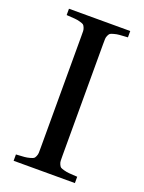

<svg xmlns="http://www.w3.org/2000/svg" viewBox="-133 -756 616 821"><g transform="rotate(20 174.5 -346.0)"><path d="M35.2 0V-28.8Q60.5 -30.3 72.8 -31.2Q85 -32.2 97.2 -35.6Q109.4 -39.1 113.3 -41.7Q117.2 -44.4 120.8 -52.7Q124.5 -61 124.8 -68.6Q125 -76.2 125 -92.8V-599.1Q125 -615.7 124.8 -623.3Q124.5 -630.9 120.8 -639.2Q117.2 -647.5 113.3 -650.1Q109.4 -652.8 97.2 -656.2Q85 -659.7 72.8 -660.6Q60.5 -661.6 35.2 -663.1V-691.9H314V-663.1Q288.6 -661.6 276.6 -660.6Q264.6 -659.7 252.2 -656.2Q239.7 -652.8 236.1 -650.1Q232.4 -647.5 228.5 -639.2Q224.6 -630.9 224.4 -623Q224.1 -615.2 224.1 -599.1V-92.8Q224.1 -76.7 224.4 -68.8Q224.6 -61 228.5 -52.7Q232.4 -44.4 236.1 -41.7Q239.7 -39.1 252.2 -35.6Q264.6 -32.2 276.6 -31.2Q288.6 -30.3 314 -28.8V0Z"/></g></svg>

Font: Heuristica
Style: Regular
Weight: 400
Version: Version 1.0.2